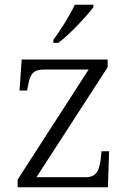

<svg xmlns="http://www.w3.org/2000/svg" viewBox="-20 -786 541 806"><path d="M204 -619V-606H225C273 -642 347 -721 372 -756V-766H294C273 -721 233 -657 204 -619ZM54 0H433L438 -151H406L403 -119C396 -70 386 -42 338 -42H133L432 -504V-536H71L62 -406H94L96 -418C106 -472 114 -494 166 -494H352L54 -32Z"/></svg>

Font: Noto Serif Light
Style: Regular
Weight: 300
Designer: Monotype Design Team
Foundry: Monotype Imaging Inc.
Version: Version 2.013